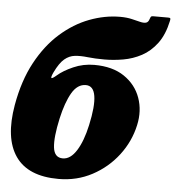

<svg xmlns="http://www.w3.org/2000/svg" viewBox="-56 -849 840 921"><g transform="rotate(5 364.0 -388.5)"><path d="M726.5 -782.5Q712 -714.5 680.5 -672.5Q649 -630.5 607.2 -608.2Q565.5 -586 519.2 -578Q473 -570 429.5 -570Q383 -570 348.2 -574Q313.5 -578 286.5 -575Q259.5 -572 236.8 -553Q214 -534 191.5 -487.5Q180.5 -464 183.5 -459.8Q186.5 -455.5 208 -474Q236 -498.5 283.2 -519.2Q330.5 -540 383.5 -540Q471.5 -540 528 -501.8Q584.5 -463.5 606.5 -401.8Q628.5 -340 613 -270Q595.5 -190 545.2 -124.2Q495 -58.5 421.2 -19.2Q347.5 20 259.5 20Q112.5 20 52.2 -67Q-8 -154 20 -315Q41 -434.5 88.5 -522.2Q136 -610 200.8 -667.2Q265.5 -724.5 339.5 -752.5Q413.5 -780.5 487 -780.5Q518.5 -780.5 542.8 -774.8Q567 -769 584.2 -764.8Q601.5 -760.5 612.8 -763.5Q624 -766.5 629 -783.5Q632 -792 634.2 -794.5Q636.5 -797 646 -797H716.5Q725 -797 726.8 -794.2Q728.5 -791.5 726.5 -782.5ZM240 -270Q219.5 -177 225.2 -128.5Q231 -80 271.5 -80Q308.5 -80 337.5 -126Q366.5 -172 383.5 -250Q404 -343 396.2 -391.5Q388.5 -440 351.5 -440Q311 -440 284.2 -394Q257.5 -348 240 -270Z"/></g></svg>

Font: Besley* Fatface
Style: Italic
Weight: 900
Italic angle: -13°
Designer: Owen Earl
Foundry: indestructible type*
Version: Version 3.000; ttfautohint (v1.8.3)